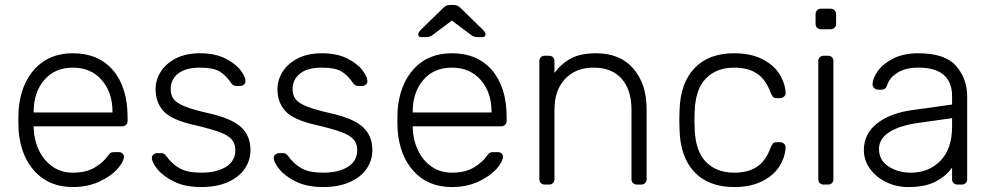

<svg xmlns="http://www.w3.org/2000/svg" viewBox="-20 -745 4001 775"><path d="M495 -272V-257Q495 -247 488.5 -241Q482 -235 472 -235H116V-225Q118 -178 137.5 -137.5Q157 -97 192 -72.5Q227 -48 274 -48Q329 -48 363.5 -69.5Q398 -91 413 -113Q422 -125 426.5 -128Q431 -131 443 -131H459Q468 -131 474 -126Q480 -121 480 -113Q480 -92 453.5 -62.5Q427 -33 380 -11.5Q333 10 274 10Q179 10 121 -52.5Q63 -115 55 -220L54 -260L55 -300Q63 -404 120.5 -467Q178 -530 274 -530Q378 -530 436.5 -461Q495 -392 495 -272ZM434 -291V-295Q434 -372 390.5 -422Q347 -472 274 -472Q201 -472 158.5 -422Q116 -372 116 -295V-291Z M608 -385Q608 -422 628.5 -455Q649 -488 689.5 -509Q730 -530 787 -530Q847 -530 888.5 -509.5Q930 -489 950.5 -462Q971 -435 971 -418Q971 -409 964.5 -403.5Q958 -398 949 -398H934Q920 -398 912 -411Q892 -441 866.5 -456.5Q841 -472 787 -472Q729 -472 699 -448Q669 -424 669 -385Q669 -361 681 -345Q693 -329 726 -315.5Q759 -302 822 -288Q915 -267 953 -232Q991 -197 991 -139Q991 -98 968 -64Q945 -30 900 -10Q855 10 792 10Q727 10 682.5 -12Q638 -34 615.5 -62Q593 -90 593 -107Q593 -116 600 -121.5Q607 -127 615 -127H630Q637 -127 641.5 -124.5Q646 -122 652 -114Q674 -83 705.5 -65.5Q737 -48 792 -48Q854 -48 892 -71.5Q930 -95 930 -139Q930 -166 914.5 -183Q899 -200 864.5 -212.5Q830 -225 762 -241Q673 -261 640.5 -296Q608 -331 608 -385Z M1100 -385Q1100 -422 1120.5 -455Q1141 -488 1181.5 -509Q1222 -530 1279 -530Q1339 -530 1380.5 -509.5Q1422 -489 1442.5 -462Q1463 -435 1463 -418Q1463 -409 1456.5 -403.5Q1450 -398 1441 -398H1426Q1412 -398 1404 -411Q1384 -441 1358.5 -456.5Q1333 -472 1279 -472Q1221 -472 1191 -448Q1161 -424 1161 -385Q1161 -361 1173 -345Q1185 -329 1218 -315.5Q1251 -302 1314 -288Q1407 -267 1445 -232Q1483 -197 1483 -139Q1483 -98 1460 -64Q1437 -30 1392 -10Q1347 10 1284 10Q1219 10 1174.5 -12Q1130 -34 1107.5 -62Q1085 -90 1085 -107Q1085 -116 1092 -121.5Q1099 -127 1107 -127H1122Q1129 -127 1133.5 -124.5Q1138 -122 1144 -114Q1166 -83 1197.5 -65.5Q1229 -48 1284 -48Q1346 -48 1384 -71.5Q1422 -95 1422 -139Q1422 -166 1406.5 -183Q1391 -200 1356.5 -212.5Q1322 -225 1254 -241Q1165 -261 1132.5 -296Q1100 -331 1100 -385Z M2025 -272V-257Q2025 -247 2018.5 -241Q2012 -235 2002 -235H1646V-225Q1648 -178 1667.5 -137.5Q1687 -97 1722 -72.5Q1757 -48 1804 -48Q1859 -48 1893.5 -69.5Q1928 -91 1943 -113Q1952 -125 1956.5 -128Q1961 -131 1973 -131H1989Q1998 -131 2004 -126Q2010 -121 2010 -113Q2010 -92 1983.5 -62.5Q1957 -33 1910 -11.5Q1863 10 1804 10Q1709 10 1651 -52.5Q1593 -115 1585 -220L1584 -260L1585 -300Q1593 -404 1650.5 -467Q1708 -530 1804 -530Q1908 -530 1966.5 -461Q2025 -392 2025 -272ZM1964 -291V-295Q1964 -372 1920.5 -422Q1877 -472 1804 -472Q1731 -472 1688.5 -422Q1646 -372 1646 -295V-291ZM1841 -711 1928 -626Q1940 -614 1940 -606Q1940 -595 1926 -595H1909Q1902 -595 1895 -597Q1888 -599 1884 -602L1804 -662L1724 -602Q1720 -599 1713 -597Q1706 -595 1699 -595H1682Q1668 -595 1668 -606Q1668 -614 1680 -626L1767 -711Q1776 -720 1782.5 -722.5Q1789 -725 1799 -725H1809Q1818 -725 1825 -722.5Q1832 -720 1841 -711Z M2568 0H2551Q2541 0 2535 -6Q2529 -12 2529 -22V-301Q2529 -382 2489.5 -427Q2450 -472 2376 -472Q2304 -472 2261 -426.5Q2218 -381 2218 -301V-22Q2218 -12 2212 -6Q2206 0 2196 0H2179Q2169 0 2163 -6Q2157 -12 2157 -22V-498Q2157 -508 2163 -514Q2169 -520 2179 -520H2196Q2206 -520 2212 -514Q2218 -508 2218 -498V-451Q2248 -490 2286.5 -510Q2325 -530 2386 -530Q2484 -530 2537 -467.5Q2590 -405 2590 -306V-22Q2590 -12 2584 -6Q2578 0 2568 0Z M2944 -48Q2999 -48 3035 -71.5Q3071 -95 3091 -150Q3096 -162 3100.5 -166.5Q3105 -171 3115 -171H3129Q3138 -171 3145 -164.5Q3152 -158 3151 -149Q3149 -110 3126 -73.5Q3103 -37 3056.5 -13.5Q3010 10 2944 10Q2840 10 2783 -50.5Q2726 -111 2723 -220L2722 -260L2723 -300Q2726 -409 2783 -469.5Q2840 -530 2944 -530Q3010 -530 3056.5 -506.5Q3103 -483 3126 -446.5Q3149 -410 3151 -371Q3152 -362 3145 -355.5Q3138 -349 3129 -349H3115Q3105 -349 3100.5 -353.5Q3096 -358 3091 -370Q3071 -425 3035 -448.5Q2999 -472 2944 -472Q2872 -472 2829.5 -428.5Q2787 -385 2784 -295L2783 -260L2784 -225Q2787 -135 2829.5 -91.5Q2872 -48 2944 -48Z M3332 -627H3294Q3284 -627 3278 -633Q3272 -639 3272 -649V-687Q3272 -697 3278 -703.5Q3284 -710 3294 -710H3332Q3342 -710 3348.5 -703.5Q3355 -697 3355 -687V-649Q3355 -639 3348.5 -633Q3342 -627 3332 -627ZM3322 0H3305Q3295 0 3289 -6Q3283 -12 3283 -22V-498Q3283 -508 3289 -514Q3295 -520 3305 -520H3322Q3332 -520 3338 -514Q3344 -508 3344 -498V-22Q3344 -12 3338 -6Q3332 0 3322 0Z M3823 -69Q3801 -36 3758.5 -13Q3716 10 3646 10Q3598 10 3557 -10Q3516 -30 3491.5 -64Q3467 -98 3467 -139Q3467 -205 3520.5 -247Q3574 -289 3665 -301L3823 -323V-358Q3823 -413 3789.5 -442.5Q3756 -472 3687 -472Q3636 -472 3603.5 -452Q3571 -432 3562 -404Q3558 -392 3552.5 -387.5Q3547 -383 3538 -383H3524Q3515 -383 3508.5 -389.5Q3502 -396 3502 -405Q3502 -427 3522 -456.5Q3542 -486 3584 -508Q3626 -530 3687 -530Q3794 -530 3839 -479Q3884 -428 3884 -355V-22Q3884 -12 3878 -6Q3872 0 3862 0H3845Q3835 0 3829 -6Q3823 -12 3823 -22ZM3823 -268 3694 -250Q3612 -239 3570 -212Q3528 -185 3528 -144Q3528 -98 3566.5 -73Q3605 -48 3656 -48Q3729 -48 3776 -96Q3823 -144 3823 -234Z"/></svg>

Font: Rubik
Style: Regular
Weight: 300
Designer: Hubert & Fischer
Foundry: Hubert & Fischer
Version: Version 1.100